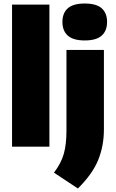

<svg xmlns="http://www.w3.org/2000/svg" viewBox="-20 -834 660 1092"><path d="M48.5 0V-808H261V0ZM423 238 287 148Q328 94 343 40.5Q358 -13 358 -90V-550H571V-98Q571 -4.5 538.5 75.8Q506 156 423 238ZM462 -604Q396 -604 365.5 -631.5Q335 -659 335 -709Q335 -759.5 365.5 -786.8Q396 -814 462 -814Q528 -814 558.5 -786.8Q589 -759.5 589 -709Q589 -659 558.5 -631.5Q528 -604 462 -604Z"/></svg>

Font: Encode Sans Black
Style: Regular
Weight: 900
Designer: Multiple Designers
Foundry: Impallari Type
Version: Version 3.002; ttfautohint (v1.8.3) -l 8 -r 50 -G 200 -x 14 